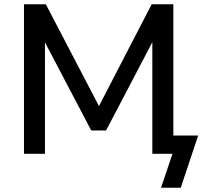

<svg xmlns="http://www.w3.org/2000/svg" viewBox="-20 -725 954 905"><path d="M739 160 793 0H698V-555L711 -551L480 -110H410L179 -550L192 -554V0H93V-705H196L460 -199H433L695 -705H797V-86H914L832 160Z"/></svg>

Font: NunitoSans_10ptSemiBold
Style: Regular
Weight: 600
Designer: Vernon Adams
Foundry: Vernon Adams
Version: Version 3.101;gftools[0.9.27]